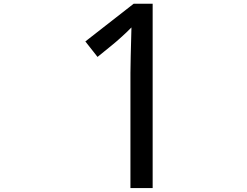

<svg xmlns="http://www.w3.org/2000/svg" viewBox="-20 -865 1310 1017"><path d="M788.6 -845.2V131.3H670.9V-478.5Q670.9 -508.3 672.4 -568.4Q673.8 -628.4 676.3 -719.7Q664.6 -707.5 649.9 -693.6Q635.3 -679.7 616.7 -663.1Q598.1 -646 568.1 -621.6Q538.1 -597.2 496.6 -563.5L432.1 -645.5L688 -845.2Z"/></svg>

Font: AndroidEmojiRegular
Style: Regular
Weight: 400
Monospace: yes
Foundry: Monotype Imaging
Version: Version 1.01